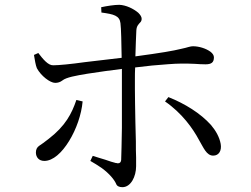

<svg xmlns="http://www.w3.org/2000/svg" viewBox="-20 -760 1040 797"><path d="M297 -345 323 -339C318 -284 297 -224 267 -175C237 -126 200 -92 164 -92C141 -92 129 -108 129 -127C129 -140 134 -149 143 -155C152 -161 165 -170 180 -182C252 -237 278 -289 297 -345ZM401 -708 400 -730C423 -735 454 -740 475 -740C503 -739 534 -724 554 -707C563 -698 568 -690 568 -682C568 -676 566 -671 563 -668C556 -660 547 -653 546 -634C545 -610 543 -570 542 -526C594 -533 635 -539 665 -544C694 -549 716 -553 731 -557C746 -560 756 -563 763 -565C770 -567 776 -568 781 -568C806 -568 835 -559 854 -545C863 -538 868 -530 868 -522C868 -501 858 -493 833 -493C818 -493 803 -494 788 -495C772 -496 753 -496 731 -496C704 -496 659 -492 611 -488C587 -485 564 -483 541 -480C540 -463 540 -447 540 -432C540 -416 540 -402 540 -389C540 -360 541 -308 542 -253C543 -225 543 -198 544 -173C544 -147 544 -125 545 -106C545 -87 545 -75 545 -70C545 -27 523 17 488 17C474 17 465 12 462 3C454 -15 434 -39 403 -62C387 -73 371 -83 355 -92L365 -113C382 -108 399 -102 417 -97C434 -91 449 -86 462 -83C463 -83 465 -83 466 -83C467 -82 468 -82 469 -82C478 -82 482 -87 483 -96C484 -119 485 -171 486 -229C486 -258 486 -286 486 -315C486 -344 486 -369 486 -390C486 -401 486 -413 486 -428C486 -442 486 -457 486 -474C443 -469 390 -461 343 -454C295 -446 255 -439 239 -426C230 -419 220 -416 209 -416C188 -416 150 -445 133 -477C128 -489 124 -513 121 -532L139 -540C158 -515 180 -488 201 -489C224 -489 275 -494 332 -502C389 -509 448 -516 485 -520C484 -581 483 -641 480 -664C476 -695 453 -701 401 -708ZM665 -339 679 -357C747 -330 812 -290 856 -241C877 -216 891 -190 896 -163C901 -135 889 -114 865 -114C837 -114 825 -147 806 -179C781 -226 736 -290 665 -339Z"/></svg>

Font: CJK Symbols
Style: Regular
Weight: 400
Designer: Ryoko NISHIZUKA 西塚涼子 (kana & ideographs); Frank Grießhammer (serif-style Latin); Paul D. Hunt (sans serif–style Latin); 
Foundry: Unicode
Version: Version 2.000;hotconv 1.1.0;makeotfexe 2.6.0